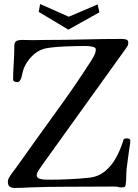

<svg xmlns="http://www.w3.org/2000/svg" viewBox="-20 -928 685 952"><path d="M626 -229Q626 -217 623.5 -205.5Q621 -194 620 -183Q617 -161 614 -138.5Q611 -116 608 -93Q606 -74 606 -53Q606 -32 603 -12Q602 -3 597.5 -1Q593 1 585 1Q582 1 579 1Q576 1 573 1Q566 -2 558 -2.5Q550 -3 542 -3Q483 -3 421 -2.5Q359 -2 300 -2Q218 -2 135 1Q115 2 94.5 3Q74 4 54 4Q38 4 28.5 -2.5Q19 -9 19 -26Q19 -36 23 -44Q31 -58 41 -71.5Q51 -85 61 -98L150 -223Q221 -321 292.5 -421Q364 -521 429 -622Q437 -634 446 -651Q455 -668 455 -683Q455 -691 444.5 -694.5Q434 -698 422 -699Q410 -700 404 -700Q388 -700 359.5 -699.5Q331 -699 298.5 -697.5Q266 -696 239 -693Q212 -690 198 -686Q164 -676 137.5 -648.5Q111 -621 98 -589Q94 -578 91.5 -566Q89 -554 86 -543Q84 -536 79 -528.5Q74 -521 65 -521Q58 -521 51.5 -524Q45 -527 45 -534Q45 -569 48 -614Q51 -659 51 -699Q51 -719 61 -724.5Q71 -730 91 -730Q103 -730 115.5 -729.5Q128 -729 140 -729Q158 -729 175.5 -729.5Q193 -730 211 -730Q303 -730 398.5 -732.5Q494 -735 585 -735Q596 -735 606 -732Q616 -729 616 -715Q616 -706 612 -699Q608 -692 603 -686L193 -115Q186 -105 174 -87.5Q162 -70 162 -59Q162 -47 174.5 -42.5Q187 -38 202.5 -37.5Q218 -37 225 -37Q274 -37 325.5 -39.5Q377 -42 425 -47Q470 -53 502.5 -80.5Q535 -108 556 -147Q577 -186 589 -225Q590 -228 591 -231.5Q592 -235 593 -237Q596 -240 600.5 -241Q605 -242 609 -242Q615 -242 620.5 -239.5Q626 -237 626 -229ZM473 -867 319 -781 172 -869 179 -908 321 -845 464 -906Z"/></svg>

Font: Kaisei Opti Medium
Style: Regular
Weight: 500
Designer: Font-Kai, 金井和夫
Foundry: KAZUO KANAI
Version: Version 5.003